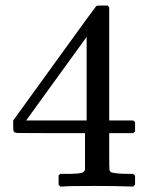

<svg xmlns="http://www.w3.org/2000/svg" viewBox="-20 -484 540 698"><path d="M193 154 199 148H228Q232 148 238.5 148Q245 148 248.5 147.5Q252 147 257 147Q262 147 264.5 146.5Q267 146 270.5 145.5Q274 145 276 144.5Q278 144 280.5 143Q283 142 284 141Q285 140 286 138L289 134V0H163Q61 0 46.5 -0.5Q32 -1 30 -6Q28 -8 28 -27V-46L190 -270Q325 -457 330 -462Q333 -464 352 -464H371L377 -458V-46H464L471 -40V-6L464 0H377V65Q377 132 378 134Q380 143 391 144Q409 148 446 148H464L468 151L471 155V187L464 194H453Q395 192 325 192Q227 192 210 194H199L193 188ZM295 -46V-350L75 -46Z"/></svg>

Font: MathJax_Caligraphic
Style: Regular
Weight: 400
Version: Version 1.1